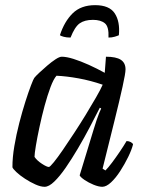

<svg xmlns="http://www.w3.org/2000/svg" viewBox="-20 -718 561 738"><path d="M151.5 0Q136.3 0 116.2 -9Q96 -18 76.1 -31Q56.1 -44 43 -56.5Q29.8 -69 27.8 -75Q27.6 -112 35.1 -156.3Q42.6 -200.7 54.1 -245.3Q65.6 -289.8 77.6 -327.4Q89.6 -365 99.1 -389.8Q108.6 -414.6 111.8 -418.6Q117 -425.4 131 -438.5Q144.9 -451.5 161.6 -465.8Q178.3 -480.1 193.5 -490.1Q208.7 -500 217.3 -500Q235.6 -500 262.7 -491.5Q289.7 -483 321.3 -468.8Q352.9 -454.5 382.6 -438.1L387.3 -500Q426.3 -500 444.4 -488.2Q462.5 -476.4 462.5 -451.3Q462.5 -436.4 451.1 -384.9Q439.8 -333.4 419.9 -253.3Q400.1 -173.1 374.3 -69.8L385.3 -62.8Q395.9 -73.4 410.5 -92.8Q425.1 -112.3 440.3 -134.7Q455.5 -157.1 466.5 -175.8Q475.3 -175.8 482.5 -171.9Q489.6 -168 491.4 -163.2Q486.2 -142.2 472.7 -114.6Q459.2 -87 442.2 -60.6Q425.2 -34.2 406.9 -17.1Q388.6 0 373.1 0Q359.2 0 339.6 -8Q320 -16.1 304.6 -26.6Q289.2 -37.2 286.2 -44L340.3 -221.6Q346.3 -241 351.6 -257.1Q357 -273.1 361.6 -284.4Q366.2 -295.7 369 -301L363.7 -304Q346.5 -270 325 -229Q303.5 -188 279.6 -147.5Q255.7 -107 232.6 -73.5Q209.4 -40 188.6 -20Q167.9 0 151.5 0ZM167.9 -76.2Q171.9 -76.2 186.5 -94.1Q201.1 -111.9 221.4 -141.5Q241.6 -171 264.8 -206.3Q288 -241.6 309.8 -277.3Q331.5 -313 349.1 -343.5Q366.7 -373.9 374.7 -392.4Q328.2 -408.4 281.8 -416.8Q235.5 -425.2 197.2 -426.9Q186 -414.6 174.2 -383.3Q162.5 -352 151.5 -311.6Q140.6 -271.2 131.9 -230.3Q123.1 -189.4 117.9 -158Q112.7 -126.6 112.7 -114.9Q122.2 -100.7 141.1 -88.5Q159.9 -76.2 167.9 -76.2ZM251.2 -573.6Q235.9 -573.6 224.9 -576.6Q213.9 -579.6 210.3 -582.6Q227.1 -634.9 259.1 -666.6Q291.2 -698.2 345.5 -698.2Q400.4 -698.2 421.1 -666.6Q441.9 -634.9 436.9 -582.6Q432.5 -580.4 421.4 -577Q410.4 -573.6 397 -573.6Q399 -615.4 383.1 -628.5Q367.1 -641.7 337.2 -641.7Q305.3 -641.7 286.2 -628.2Q267.2 -614.6 251.2 -573.6Z"/></svg>

Font: Texturina Medium
Style: Italic
Weight: 500
Italic angle: -11°
Designer: Guillermo Torres Carreño
Foundry: Omnibus-Type
Version: Version 1.002